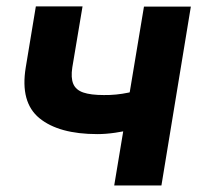

<svg xmlns="http://www.w3.org/2000/svg" viewBox="-20 -566 602 586"><path d="M562.5 -545.9 472.7 0H328.6L419.4 -545.9ZM452.1 -305.7 433.1 -186.5Q414.6 -178.7 387.5 -171.9Q360.4 -165 331.5 -160.9Q302.7 -156.7 277.3 -156.7Q159.7 -156.7 100.3 -205.3Q41 -253.9 58.6 -360.4L89.4 -546.4H231.9L200.7 -360.4Q195.8 -328.6 203.6 -310.1Q211.4 -291.5 234.1 -283.7Q256.8 -275.9 296.9 -275.9Q334.5 -275.4 371.6 -283.2Q408.7 -291 452.1 -305.7Z"/></svg>

Font: Inter Tight
Style: Bold Italic
Weight: 700
Italic angle: -9.39999°
Designer: Rasmus Andersson
Foundry: rsms
Version: Version 3.004